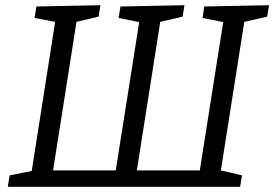

<svg xmlns="http://www.w3.org/2000/svg" viewBox="-20 -718 1054 738"><path d="M1014 -698 1007 -654 919 -634 829 -63 910 -44 903 0H10L17 -44L102 -61L192 -634L113 -649L120 -693L366 -698L359 -654L274 -634L184 -63H425L515 -633L436 -649L443 -693L689 -698L682 -654L596 -634L506 -63H748L838 -633L759 -649L765 -693Z"/></svg>

Font: Bitter Pro
Style: Italic
Weight: 400
Italic angle: -9°
Designer: Sol Matas, and Bitter project Authors
Foundry: Sol Matas
Version: Version 1.010